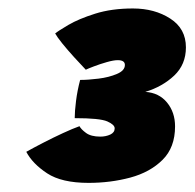

<svg xmlns="http://www.w3.org/2000/svg" viewBox="-20 -670 448 442"><path d="M184 -249Q122 -249 88.5 -271Q55 -293 40.5 -320.5Q56.5 -329.5 79.2 -341.2Q102 -353 124.8 -363.5Q147.5 -374 163 -379.5Q166.5 -372.5 178 -364Q189.5 -355.5 211 -355.5Q223.5 -355.5 233.8 -360.2Q244 -365 244 -374.5Q244 -383 227 -390.5Q210 -398 152 -398Q152 -413.5 155 -437.5Q158 -461.5 164.5 -486Q183 -486 207 -489Q231 -492 249.2 -499.8Q267.5 -507.5 267.5 -520.5Q267.5 -531.5 251 -531.5Q241.5 -531.5 225.8 -527Q210 -522.5 196.2 -517.2Q182.5 -512 177.5 -509.5Q165.5 -522 150.5 -538.5Q135.5 -555 123.2 -570.2Q111 -585.5 107 -593Q113.5 -598.5 137.2 -612.5Q161 -626.5 199 -638.5Q237 -650.5 286 -650.5Q336 -650.5 372 -627.2Q408 -604 408 -561Q408 -521.5 381 -496Q354 -470.5 314.5 -458.5Q346 -456.5 364.5 -434Q383 -411.5 383 -379Q383 -330.5 354.2 -302Q325.5 -273.5 280 -261.2Q234.5 -249 184 -249Z"/></svg>

Font: Grandstander Black
Style: Italic
Weight: 900
Italic angle: -15°
Designer: Tyler Finck
Foundry: Etcetera Type Co
Version: Version 1.200; ttfautohint (v1.8.3)